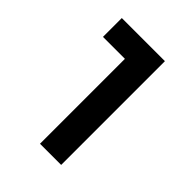

<svg xmlns="http://www.w3.org/2000/svg" viewBox="-132 -884 526 526"><g transform="rotate(45 131.0 -621.0)"><path d="M115 -420V-749H30V-822H197V-420Z"/></g></svg>

Font: Cazoo Sans
Style: Regular
Weight: 400
Designer: Jonathan Barnbrook, Julián Moncada
Foundry: Barnbrook Fonts
Version: Version 2.000;Glyphs 3.3 (3337)